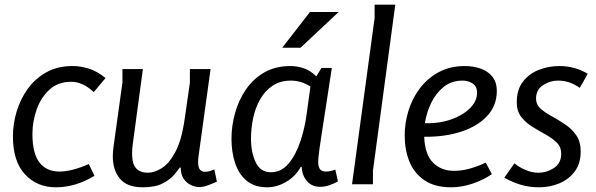

<svg xmlns="http://www.w3.org/2000/svg" viewBox="-20 -784 2536 817"><path d="M379 -392Q332 -436 283 -436Q227 -436 190.5 -402.5Q154 -369 136 -318Q118 -267 118 -214Q118 -131 148 -92.5Q178 -54 233 -54Q285 -54 358 -86L382 -36Q302 13 217 13Q138 13 86.5 -42Q35 -97 35 -204Q35 -257 51 -310Q67 -363 98.5 -406.5Q130 -450 177.5 -476.5Q225 -503 289 -503Q324 -503 359.5 -491.5Q395 -480 429 -452Z M588 -490 545 -171Q542 -149 542 -130Q542 -87 559 -68Q576 -49 609 -49Q636 -49 667.5 -68Q699 -87 726 -137Q753 -187 766 -279L788 -432V-490H876L825 -121Q824 -114 823.5 -107Q823 -100 823 -95Q823 -71 831 -62Q839 -53 851 -53Q866 -53 879 -58Q892 -63 892 -63L903 -11Q903 -11 890.5 -5.5Q878 0 861 6Q844 12 828 12Q811 12 792.5 3.5Q774 -5 761.5 -23.5Q749 -42 749 -71H745Q738 -61 721 -40.5Q704 -20 672 -3.5Q640 13 588 13Q521 13 490.5 -23.5Q460 -60 460 -119Q460 -138 463 -159L501 -433V-490Z M1348 -495H1392Q1377 -396 1366.5 -328.5Q1356 -261 1349.5 -218.5Q1343 -176 1339.5 -151.5Q1336 -127 1335 -114.5Q1334 -102 1334 -94Q1334 -76 1341 -65Q1348 -54 1367 -54Q1377 -54 1387.5 -56.5Q1398 -59 1407 -62L1418 -12Q1402 -3 1382 4Q1362 11 1343 11Q1307 11 1286 -13.5Q1265 -38 1264 -74H1260Q1237 -33 1197.5 -10Q1158 13 1117 13Q1063 13 1029.5 -15Q996 -43 980.5 -90Q965 -137 965 -193Q965 -249 980.5 -304Q996 -359 1027 -404Q1058 -449 1105 -476Q1152 -503 1216 -503Q1244 -503 1272.5 -493.5Q1301 -484 1326 -459ZM1048 -194Q1048 -136 1068 -93.5Q1088 -51 1133 -51Q1177 -51 1208 -88Q1239 -125 1258.5 -183.5Q1278 -242 1286 -307L1301 -416Q1261 -441 1218 -441Q1172 -441 1139.5 -419Q1107 -397 1086.5 -360.5Q1066 -324 1057 -280.5Q1048 -237 1048 -194ZM1299 -733H1421L1259 -581H1181Z M1662 -764 1567 -58V0H1478L1574 -707V-764Z M1958 -503Q1993 -503 2024 -492.5Q2055 -482 2074.5 -458.5Q2094 -435 2094 -397Q2094 -335 2053.5 -291Q2013 -247 1943 -224Q1873 -201 1785 -202Q1788 -127 1822.5 -92Q1857 -57 1913 -57Q1972 -57 2047 -92L2073 -43Q2037 -18 1990.5 -2.5Q1944 13 1900 13Q1830 13 1786 -17Q1742 -47 1722 -97Q1702 -147 1702 -207Q1702 -260 1718 -312.5Q1734 -365 1766.5 -408Q1799 -451 1847 -477Q1895 -503 1958 -503ZM1948 -441Q1902 -441 1869 -415Q1836 -389 1815.5 -347.5Q1795 -306 1788 -260Q1827 -258 1866.5 -266.5Q1906 -275 1938.5 -293Q1971 -311 1990.5 -335.5Q2010 -360 2010 -390Q2010 -416 1991.5 -428.5Q1973 -441 1948 -441Z M2447 -410Q2404 -441 2355 -441Q2320 -441 2290.5 -421.5Q2261 -402 2261 -364Q2261 -339 2280 -322Q2299 -305 2327.5 -289.5Q2356 -274 2384.5 -255Q2413 -236 2432 -208.5Q2451 -181 2451 -139Q2451 -89 2426 -55Q2401 -21 2360.5 -4Q2320 13 2273 13Q2232 13 2195.5 2Q2159 -9 2126 -28L2169 -89Q2191 -71 2218 -60Q2245 -49 2270 -49Q2306 -49 2337 -69Q2368 -89 2368 -130Q2368 -159 2349 -177.5Q2330 -196 2302 -211.5Q2274 -227 2245.5 -244.5Q2217 -262 2198 -286.5Q2179 -311 2179 -349Q2179 -403 2205.5 -437Q2232 -471 2273.5 -487Q2315 -503 2360 -503Q2426 -503 2481 -470Z"/></svg>

Font: Rosario Light
Style: Italic
Weight: 300
Italic angle: -8.05°
Designer: Hector Gatti
Foundry: Omnibus Type
Version: Version 1.101; ttfautohint (v1.8.1.43-b0c9)